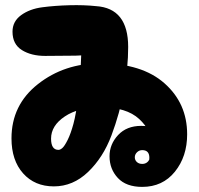

<svg xmlns="http://www.w3.org/2000/svg" viewBox="-20 -728 778 752"><path d="M537 4Q617 4 665 -55.5Q713 -115 713 -202Q713 -323 624.5 -401.5Q536 -480 373 -480Q232 -480 128.5 -398.5Q25 -317 25 -186Q25 -100 70.5 -49Q116 2 191 2Q266 2 325 -54.5Q384 -111 416.5 -197.5Q449 -284 465.5 -373.5Q482 -463 482 -544Q482 -696 356 -704Q309 -709 252 -707.5Q195 -706 145.5 -699.5Q96 -693 62.5 -668.5Q29 -644 29 -604Q29 -555 65.5 -532Q102 -509 157 -509Q212 -509 276 -510Q291 -511 298 -511Q295 -421 286.5 -351Q278 -281 267.5 -242.5Q257 -204 245 -180Q233 -156 224.5 -148.5Q216 -141 209 -141Q180 -141 180 -185Q180 -236 234 -272Q288 -308 375 -308Q475 -308 525 -262Q575 -216 575 -157Q575 -86 537 -86Q524 -86 516 -93.5Q508 -101 508 -112Q508 -123 516.5 -131.5Q525 -140 537 -140Q565 -140 565 -110Q565 -94 555.5 -83Q546 -72 534.5 -67.5Q523 -63 513.5 -56Q504 -49 504 -41Q504 -30 514.5 -19Q525 -8 542 -8Q575 -8 610 -40Q645 -72 645 -110Q645 -165 617.5 -200Q590 -235 533 -235Q476 -235 442.5 -199Q409 -163 409 -116Q409 -66 441.5 -31Q474 4 537 4Z"/></svg>

Font: Cherry Bomb
Style: Regular
Weight: 400
Designer: satsuyako
Foundry: satsuyako
Version: Version 4.0